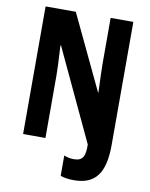

<svg xmlns="http://www.w3.org/2000/svg" viewBox="-98 -785 826 1058"><g transform="rotate(10 315.0 -256.0)"><path d="M389 202C508 202 561 134 561 -25V-714H434V-453C434 -431 436 -379 439 -297H437L239 -714H70V0H195V-351C195 -372 193 -431 188 -517H191L431 -5C432 57 422 88 369 88C349 88 330 84 314 77V191C337 199 362 202 389 202Z"/></g></svg>

Font: Noto Sans Malayalam ExtraCondensed
Style: Bold
Weight: 700
Width: 2
Designer: Jelle Bosma - Monotype Design Team
Foundry: Monotype Imaging Inc.
Version: Version 2.104